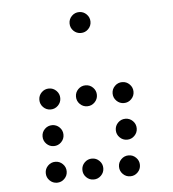

<svg xmlns="http://www.w3.org/2000/svg" viewBox="-48 -698 643 714"><g transform="rotate(-5 273.5 -341.5)"><path d="M312.5 -615.2Q312.5 -599.1 301 -587.6Q289.6 -576.2 273.4 -576.2Q257.3 -576.2 245.8 -587.6Q234.4 -599.1 234.4 -615.2Q234.4 -631.3 245.8 -642.8Q257.3 -654.3 273.4 -654.3Q289.6 -654.3 301 -642.8Q312.5 -631.3 312.5 -615.2ZM312.5 -341.8Q312.5 -325.7 301 -314.2Q289.6 -302.7 273.4 -302.7Q257.3 -302.7 245.8 -314.2Q234.4 -325.7 234.4 -341.8Q234.4 -357.9 245.8 -369.4Q257.3 -380.9 273.4 -380.9Q289.6 -380.9 301 -369.4Q312.5 -357.9 312.5 -341.8ZM175.8 -205.1Q175.8 -189 164.3 -177.5Q152.8 -166 136.7 -166Q120.6 -166 109.1 -177.5Q97.7 -189 97.7 -205.1Q97.7 -221.2 109.1 -232.7Q120.6 -244.1 136.7 -244.1Q152.8 -244.1 164.3 -232.7Q175.8 -221.2 175.8 -205.1ZM449.2 -205.1Q449.2 -189 437.7 -177.5Q426.3 -166 410.2 -166Q394 -166 382.6 -177.5Q371.1 -189 371.1 -205.1Q371.1 -221.2 382.6 -232.7Q394 -244.1 410.2 -244.1Q426.3 -244.1 437.7 -232.7Q449.2 -221.2 449.2 -205.1ZM312.5 -68.4Q312.5 -52.2 301 -40.8Q289.6 -29.3 273.4 -29.3Q257.3 -29.3 245.8 -40.8Q234.4 -52.2 234.4 -68.4Q234.4 -84.5 245.8 -95.9Q257.3 -107.4 273.4 -107.4Q289.6 -107.4 301 -95.9Q312.5 -84.5 312.5 -68.4ZM175.8 -341.8Q175.8 -325.7 164.3 -314.2Q152.8 -302.7 136.7 -302.7Q120.6 -302.7 109.1 -314.2Q97.7 -325.7 97.7 -341.8Q97.7 -357.9 109.1 -369.4Q120.6 -380.9 136.7 -380.9Q152.8 -380.9 164.3 -369.4Q175.8 -357.9 175.8 -341.8ZM449.2 -341.8Q449.2 -325.7 437.7 -314.2Q426.3 -302.7 410.2 -302.7Q394 -302.7 382.6 -314.2Q371.1 -325.7 371.1 -341.8Q371.1 -357.9 382.6 -369.4Q394 -380.9 410.2 -380.9Q426.3 -380.9 437.7 -369.4Q449.2 -357.9 449.2 -341.8ZM175.8 -68.4Q175.8 -52.2 164.3 -40.8Q152.8 -29.3 136.7 -29.3Q120.6 -29.3 109.1 -40.8Q97.7 -52.2 97.7 -68.4Q97.7 -84.5 109.1 -95.9Q120.6 -107.4 136.7 -107.4Q152.8 -107.4 164.3 -95.9Q175.8 -84.5 175.8 -68.4ZM449.2 -68.4Q449.2 -52.2 437.7 -40.8Q426.3 -29.3 410.2 -29.3Q394 -29.3 382.6 -40.8Q371.1 -52.2 371.1 -68.4Q371.1 -84.5 382.6 -95.9Q394 -107.4 410.2 -107.4Q426.3 -107.4 437.7 -95.9Q449.2 -84.5 449.2 -68.4Z"/></g></svg>

Font: DatDot Light
Style: Regular
Weight: 300
Designer: GGBot
Version: 1.00